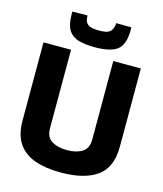

<svg xmlns="http://www.w3.org/2000/svg" viewBox="-133 -1016 952 1124"><g transform="rotate(15 343.0 -454.5)"><path d="M48 -227V-700H215V-225Q215 -169 252 -147.5Q289 -126 343 -126Q399 -126 435 -148Q471 -170 471 -225V-700H638V-227Q638 -98 560.5 -44Q483 10 343 10Q250 10 184 -13.5Q118 -37 83 -89Q48 -141 48 -227ZM344 -750Q286 -750 246.5 -761.5Q207 -773 186.5 -803.5Q166 -834 165 -891Q164 -903 165 -918L256 -919Q257 -916 257 -910Q257 -883 274 -867Q291 -851 344 -851Q379 -851 396 -858Q413 -865 420 -878.5Q427 -892 430 -910Q431 -913 431 -919L522 -918Q523 -903 522 -891Q520 -810 479 -780Q438 -750 344 -750Z"/></g></svg>

Font: Georama
Style: Bold
Weight: 700
Designer: Jean-Baptiste Levee
Foundry: Production Type
Version: Version 1.000